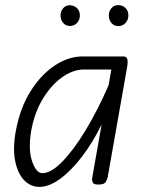

<svg xmlns="http://www.w3.org/2000/svg" viewBox="-20 -721 563 750"><path d="M133.5 9Q99.5 9 74.2 -17.2Q49 -43.5 39.2 -92.2Q29.5 -141 41.5 -208Q58 -298.5 99 -364Q140 -429.5 193.8 -465Q247.5 -500.5 302 -500.5H462.5Q475 -500.5 477.5 -489.2Q480 -478 476.5 -458.5L400.5 -28Q399.5 -23 393.8 -11.5Q388 0 364 0Q345 0 341.8 -9Q338.5 -18 340 -25.5L377 -235Q343.5 -166 301.5 -110.8Q259.5 -55.5 216 -23.2Q172.5 9 133.5 9ZM145.5 -44.5Q179.5 -44.5 223.8 -90Q268 -135.5 315 -213.2Q362 -291 404 -387.5L415 -449.5H307Q266 -449.5 223.8 -420Q181.5 -390.5 148.5 -337Q115.5 -283.5 102 -211Q89.5 -136.5 105.5 -90.5Q121.5 -44.5 145.5 -44.5ZM442 -619Q426 -619 415.5 -631Q405 -643 405 -660.5Q405 -676.5 415 -688.8Q425 -701 442 -701Q458.5 -701 470 -690Q481.5 -679 481.5 -660.5Q481.5 -643.5 470.2 -631.2Q459 -619 442 -619ZM252.5 -619.5Q237 -619.5 226.8 -631.5Q216.5 -643.5 216.5 -660.5Q216.5 -676.5 226.5 -688.5Q236.5 -700.5 252.5 -700.5Q269 -700.5 280.5 -689.5Q292 -678.5 292 -660.5Q292 -643.5 281 -631.5Q270 -619.5 252.5 -619.5Z"/></svg>

Font: Edu AU VIC WA NT Hand
Style: Regular
Weight: 400
Designer: Tina and Corey Anderson, Eben Sorkin, Mirko Velimirovic
Foundry: Google for Education
Version: Version 1.001